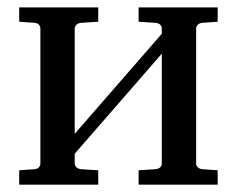

<svg xmlns="http://www.w3.org/2000/svg" viewBox="-20 -502 644 522"><path d="M356.9 0V-39.1L402.8 -42Q412.1 -43 416 -47.6Q419.9 -52.2 419.9 -57.1V-356L183.1 -84V-57.1Q183.1 -52.2 187.5 -47.6Q191.9 -43 200.2 -42L247.1 -39.1V0H32.2V-39.1L74.2 -42Q82.5 -43 86.2 -47.6Q89.8 -52.2 89.8 -57.1V-424.8Q89.8 -429.7 86.2 -434.3Q82.5 -439 74.2 -439.9L32.2 -442.9V-481.9H247.1V-442.9L200.2 -439.9Q191.9 -439 187.5 -434.3Q183.1 -429.7 183.1 -424.8V-138.2L419.9 -410.2V-424.8Q419.9 -429.7 416 -434.3Q412.1 -439 402.8 -439.9L356.9 -442.9V-481.9H571.8V-442.9L529.8 -439.9Q521.5 -439 517.3 -434.3Q513.2 -429.7 513.2 -424.8V-57.1Q513.2 -52.2 517.3 -47.6Q521.5 -43 529.8 -42L571.8 -39.1V0Z"/></svg>

Font: Charis SIL CyrE
Style: Regular
Weight: 400
Foundry: SIL International
Version: Version 5.000